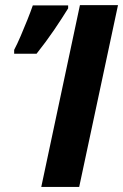

<svg xmlns="http://www.w3.org/2000/svg" viewBox="-20 -734 483 754"><path d="M142.1 0 293.9 -713.9H443.4L291 0ZM35.6 -522.9V-538.1Q47.9 -561.5 61.3 -592.8Q74.7 -624 87.4 -655.8Q100.1 -687.5 108.9 -712.9H247.6V-701.2Q223.6 -662.1 192.4 -616.2Q161.1 -570.3 123.5 -522.9Z"/></svg>

Font: Open Sans
Style: Bold Italic
Weight: 700
Italic angle: -12°
Designer: Monotype Design Team
Foundry: Monotype Imaging Inc.
Version: Version 3.003; ttfautohint (v1.8.4)